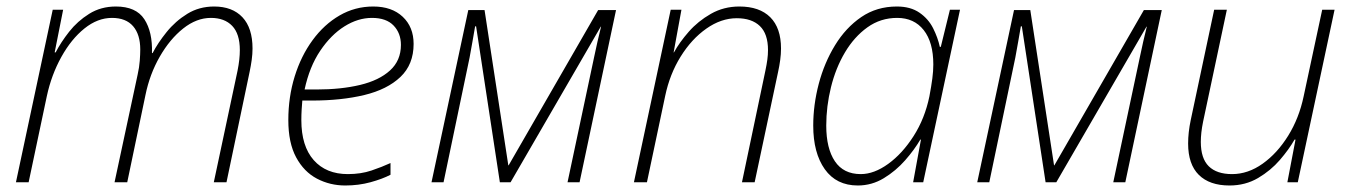

<svg xmlns="http://www.w3.org/2000/svg" viewBox="-20 -560 4148 590"><path d="M29 0 142 -530H174L148 -399H151Q167 -430 192.5 -462.5Q218 -495 254 -517.5Q290 -540 336 -540Q398 -540 423.5 -501Q449 -462 447 -397H449Q465 -428 492 -461.5Q519 -495 555.5 -517.5Q592 -540 638 -540Q694 -540 725 -507Q756 -474 756 -411Q756 -394 753.5 -376Q751 -358 747 -339L676 0H637L710 -343Q717 -378 717 -406Q717 -456 693.5 -480.5Q670 -505 628 -505Q584 -505 543 -472.5Q502 -440 471 -386Q440 -332 427 -268L371 0H332L403 -331Q408 -353 409.5 -373.5Q411 -394 411 -408Q411 -454 389 -479.5Q367 -505 324 -505Q280 -505 239.5 -472.5Q199 -440 168.5 -385Q138 -330 124 -265L68 0Z M1041 10Q994 10 954 -11Q914 -32 890 -76.5Q866 -121 866 -191Q866 -262 885.5 -325Q905 -388 940.5 -436.5Q976 -485 1023.5 -512.5Q1071 -540 1127 -540Q1184 -540 1217.5 -508.5Q1251 -477 1251 -425Q1251 -362 1210.5 -323.5Q1170 -285 1099.5 -268Q1029 -251 938 -251H909Q908 -240 907 -224Q906 -208 906 -191Q906 -111 944 -68Q982 -25 1049 -25Q1089 -25 1121.5 -36Q1154 -47 1180 -59V-23Q1155 -10 1118.5 0Q1082 10 1041 10ZM916 -285H953Q1028 -285 1086.5 -299Q1145 -313 1178.5 -343.5Q1212 -374 1212 -422Q1212 -458 1189.5 -481.5Q1167 -505 1123 -505Q1080 -505 1038.5 -479Q997 -453 964 -404Q931 -355 916 -285Z M1306 0 1419 -529H1469L1542 -52H1543L1818 -529H1873L1761 0H1724L1806 -386Q1811 -410 1816 -432Q1821 -454 1827 -478H1826L1549 0H1516L1443 -479H1440Q1436 -456 1432 -433Q1428 -410 1423 -383L1343 0Z M1928 0 2041 -530H2074L2050 -399H2051Q2068 -430 2096.5 -462.5Q2125 -495 2164.5 -517.5Q2204 -540 2252 -540Q2314 -540 2347 -507Q2380 -474 2380 -411Q2380 -394 2377.5 -375.5Q2375 -357 2371 -339L2299 0H2260L2332 -343Q2336 -362 2338 -377Q2340 -392 2340 -406Q2340 -456 2315 -480Q2290 -504 2244 -504Q2196 -504 2150.5 -472Q2105 -440 2071.5 -386Q2038 -332 2024 -265L1968 0Z M2616 10Q2550 10 2514.5 -40Q2479 -90 2479 -174Q2479 -238 2496 -302.5Q2513 -367 2546 -421Q2579 -475 2626.5 -507.5Q2674 -540 2736 -540Q2778 -540 2805.5 -521Q2833 -502 2847.5 -473Q2862 -444 2868 -416H2871L2899 -530H2930L2817 0H2786L2810 -131H2808Q2790 -100 2761.5 -67.5Q2733 -35 2696 -12.5Q2659 10 2616 10ZM2625 -25Q2666 -25 2709.5 -56.5Q2753 -88 2787.5 -142Q2822 -196 2836 -264Q2842 -296 2845 -319Q2848 -342 2848 -362Q2848 -430 2818.5 -467.5Q2789 -505 2737 -505Q2686 -505 2645.5 -476Q2605 -447 2576.5 -399Q2548 -351 2533.5 -292Q2519 -233 2519 -174Q2519 -104 2545.5 -64.5Q2572 -25 2625 -25Z M2983 0 3096 -529H3146L3219 -52H3220L3495 -529H3550L3438 0H3401L3483 -386Q3488 -410 3493 -432Q3498 -454 3504 -478H3503L3226 0H3193L3120 -479H3117Q3113 -456 3109 -433Q3105 -410 3100 -383L3020 0Z M3758 10Q3697 10 3664 -22.5Q3631 -55 3631 -119Q3631 -136 3633 -154Q3635 -172 3639 -191L3711 -530H3750L3677 -186Q3670 -152 3670 -124Q3670 -73 3694.5 -49Q3719 -25 3766 -25Q3815 -25 3860 -57Q3905 -89 3938.5 -143Q3972 -197 3986 -264L4043 -530H4081L3968 0H3936L3961 -131H3958Q3941 -101 3913 -68.5Q3885 -36 3846 -13Q3807 10 3758 10Z"/></svg>

Font: Noto Sans Disp ExtLt
Style: Italic
Weight: 200
Italic angle: -12°
Designer: Monotype Design Team
Foundry: Monotype Imaging Inc.
Version: Version 2.000;GOOG;noto-source:20170915:90ef993387c0